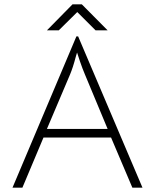

<svg xmlns="http://www.w3.org/2000/svg" viewBox="-20 -873 720 892"><path d="M335 -704H343L642 -1H595L496 -234H182L84 -1H38ZM375 -526Q363 -554 351.5 -588Q340 -622 338 -629L332 -609Q319 -559 305 -526L198 -274H480ZM317 -853H360L480 -732H424L339 -817L253 -732H198Z"/></svg>

Font: Bellota Text Light
Style: Regular
Weight: 300
Designer: Kemie Guaida
Foundry: Kemie Guaida
Version: Version 4.001